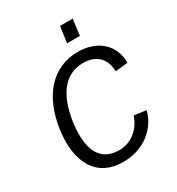

<svg xmlns="http://www.w3.org/2000/svg" viewBox="-217 -1063 1110 1207"><g transform="rotate(-30 338.0 -460.0)"><path d="M496 -930H404L388 -813H481ZM419 -733C234 -733 109 -593 77 -363C47 -132 136 10 323 10C473 10 581 -81 611 -199L524 -211C494 -123 423 -67 338 -67C204 -67 147 -167 172 -362C200 -560 287 -656 412 -656C514 -656 563 -594 565 -508L655 -517C659 -637 569 -733 419 -733Z"/></g></svg>

Font: United Sans
Style: Italic
Weight: 400
Italic angle: -8°
Designer: Pablo Impallari, Rodrigo Fuenzalida (Modified by Dan O. Williams)
Version: Version 1.000;PS 001.000;hotconv 1.0.88;makeotf.lib2.5.64775